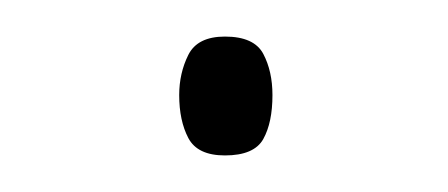

<svg xmlns="http://www.w3.org/2000/svg" viewBox="-20 -374 245 105"><path d="M78 -322Q78 -334 83 -344Q88 -354 103 -354Q119 -354 124 -344.5Q129 -335 129 -322Q129 -307 124 -298Q119 -289 103 -289Q88 -289 83 -298.5Q78 -308 78 -322Z"/></svg>

Font: Noto Sans Thai SemCond Thin
Style: Regular
Weight: 100
Width: 4
Designer: Monotype Design Team
Foundry: Monotype Imaging Inc.
Version: Version 2.002; ttfautohint (v1.8.4.7-5d5b)